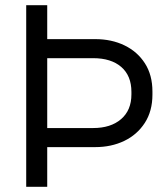

<svg xmlns="http://www.w3.org/2000/svg" viewBox="-20 -720 641 740"><path d="M347.2 -153H162V-226.5H338.8Q406.8 -226.5 446.6 -260.8Q486.5 -295 486.5 -356.5V-365.8Q486.5 -428 447.4 -461.9Q408.2 -495.8 338.8 -495.8H162V-569.2H347.2Q410.2 -569.2 460 -545Q509.8 -520.8 538.6 -475.8Q567.5 -430.8 567.5 -367V-355.2Q567.5 -291.8 538 -246.2Q508.5 -200.8 458.8 -176.9Q409 -153 347.2 -153ZM162 0H81V-700H162Z"/></svg>

Font: Space Grotesk Variable Light
Style: Regular
Weight: 300
Designer: Florian Karsten
Foundry: Florian Karsten
Version: Version 2.000